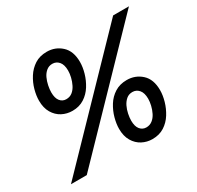

<svg xmlns="http://www.w3.org/2000/svg" viewBox="-157 -913 1135 1105"><g transform="rotate(-30 410.0 -360.0)"><path d="M19 0 715 -720H820L124 0ZM556 10Q520 10 488.5 -6.5Q457 -23 437.5 -56Q418 -89 418 -137Q418 -170 428.5 -208.5Q439 -247 460.5 -281.5Q482 -316 516 -337.5Q550 -359 596 -359Q653 -359 693.5 -322Q734 -285 734 -213Q734 -179 723 -140.5Q712 -102 690.5 -67.5Q669 -33 635.5 -11.5Q602 10 556 10ZM559 -66Q582 -66 599.5 -79.5Q617 -93 628 -115Q639 -137 644.5 -160.5Q650 -184 650 -204Q650 -243 633 -263Q616 -283 590 -283Q566 -283 549.5 -269Q533 -255 522.5 -233.5Q512 -212 507 -187.5Q502 -163 502 -143Q502 -105 518 -85.5Q534 -66 559 -66ZM239 -361Q202 -361 170.5 -377.5Q139 -394 119.5 -427Q100 -460 100 -508Q100 -541 110.5 -579.5Q121 -618 143 -652.5Q165 -687 198.5 -708.5Q232 -730 279 -730Q335 -730 375.5 -693Q416 -656 416 -584Q416 -550 405 -511.5Q394 -473 372.5 -438.5Q351 -404 317.5 -382.5Q284 -361 239 -361ZM241 -437Q265 -437 282 -450.5Q299 -464 310 -486Q321 -508 326.5 -531.5Q332 -555 332 -575Q332 -614 315 -634Q298 -654 272 -654Q249 -654 232 -640Q215 -626 205 -604.5Q195 -583 190 -558.5Q185 -534 185 -514Q185 -476 200.5 -456.5Q216 -437 241 -437Z"/></g></svg>

Font: Instrument Sans SemiBold
Style: Italic
Weight: 600
Italic angle: -13°
Designer: Rodrigo Fuenzalida
Foundry: fragTYPE
Version: Version 1.000;gftools[0.9.28]